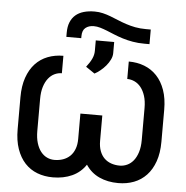

<svg xmlns="http://www.w3.org/2000/svg" viewBox="-53 -795 828 856"><g transform="rotate(5 361.0 -366.5)"><path d="M507.1 -534.1Q545.1 -534.1 577.2 -521.7Q609.4 -509.2 633 -484.2Q656.6 -459.2 669.9 -421.5Q683.2 -383.9 683.2 -333.8V-190.3Q683.2 -139.9 669.9 -102.3Q656.6 -64.6 633 -39.6Q609.4 -14.6 577.2 -2.3Q545.1 9.9 507.1 9.9Q459.5 9.9 422.1 -7.3Q384.6 -24.5 361.5 -59.7Q338.1 -24.5 300.2 -7.3Q262.4 9.9 214.5 9.9Q176.8 9.9 144.7 -2.3Q112.6 -14.6 89.3 -39.6Q66.1 -64.6 52.9 -102.3Q39.8 -139.9 39.8 -190.3V-333.8Q39.8 -383.9 52.9 -421.5Q66.1 -459.2 89.3 -484.2Q112.6 -509.2 144.7 -521.7Q176.8 -534.1 214.5 -534.1V-456Q197.4 -456 181.8 -448.5Q166.2 -441.1 154.1 -425.8Q142 -410.5 134.9 -387.6Q127.8 -364.7 127.8 -333.8V-190.3Q127.8 -159.1 134.9 -136Q142 -112.9 154.1 -97.8Q166.2 -82.7 181.8 -75.5Q197.4 -68.2 214.5 -68.2Q235.4 -68.2 253.2 -74.4Q271 -80.6 284.3 -93.2Q297.6 -105.8 305 -125.2Q312.5 -144.5 312.5 -170.5V-284.1H410.5V-170.5Q410.5 -144.5 417.8 -125.2Q425.1 -105.8 438 -93.2Q451 -80.6 468.8 -74.4Q486.5 -68.2 507.1 -68.2Q524.1 -68.2 540.1 -75.5Q556.1 -82.7 568.4 -97.8Q580.6 -112.9 587.9 -136Q595.2 -159.1 595.2 -190.3V-333.8Q595.2 -364.7 587.9 -387.6Q580.6 -410.5 568.4 -425.8Q556.1 -441.1 540.1 -448.5Q524.1 -456 507.1 -456ZM592.3 -684.7V-619.3H569.6Q541.2 -619.3 516.9 -623.6Q492.5 -627.8 471.6 -634.4Q450.6 -641 432.5 -648.4Q414.4 -655.9 398.1 -662.5Q381.7 -669 367 -673.3Q352.3 -677.6 338.1 -677.6Q315.7 -677.6 301.3 -666Q286.9 -654.5 286.9 -627.8V-619.3H220.2V-637.8Q220.2 -665.1 228.2 -684.8Q236.2 -704.5 251.2 -717.5Q266.3 -730.5 288 -736.7Q309.7 -742.9 336.6 -742.9Q355.8 -742.9 373.4 -738.6Q391 -734.4 408.2 -727.8Q425.4 -721.2 443.2 -713.8Q460.9 -706.3 480.6 -699.8Q500.4 -693.2 522.5 -688.9Q544.7 -684.7 571 -684.7ZM319.6 -494.3Q335.6 -514.6 343.9 -532.3Q352.3 -550.1 352.3 -568.2V-615.1H434.7V-565.3Q434.7 -551.1 427.6 -536.4Q420.5 -521.7 409.3 -508.3Q398.1 -495 384.9 -484.4Q371.8 -473.7 359.4 -467.3Z"/></g></svg>

Font: Fast_Sans-Dotted
Style: Regular
Weight: 400
Version: Version 3.018